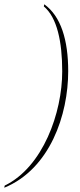

<svg xmlns="http://www.w3.org/2000/svg" viewBox="-78 -764 375 898"><path d="M-56 104 -58 114C156 26 241 -227 241 -431C241 -577 207 -688 129 -744L127 -734C189 -682 213 -569 213 -430C213 -237 123 17 -56 104Z"/></svg>

Font: Noto Serif Display Thin
Style: Italic
Weight: 100
Italic angle: -12°
Designer: Monotype Design Team
Foundry: Monotype Imaging Inc.
Version: Version 2.009